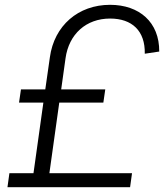

<svg xmlns="http://www.w3.org/2000/svg" viewBox="-20 -777 687 797"><path d="M11 0H520L528 -58H185L226 -351H409L417 -406H234L252 -535C266 -636 338 -700 437 -700C528 -700 583 -649 581 -554L641 -563C642 -685 558 -757 437 -757C305 -757 205 -671 187 -539L168 -406H67L59 -351H160L119 -58H19Z"/></svg>

Font: Mluvka Light
Style: Italic
Weight: 300
Italic angle: -8°
Designer: Modified by Jiří Krblich, Original typeface by Gumpita Rahayu
Foundry: Gumpita Rahayu & Jiří Krblich
Version: Version 2.000;Glyphs 3.1.1 (3134)